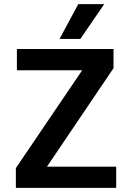

<svg xmlns="http://www.w3.org/2000/svg" viewBox="-20 -912 641 932"><path d="M544 0H57V-96L379 -571H62V-674H531V-581L208 -103H544ZM370 -723H269L360 -892H486Z"/></svg>

Font: Hind Madurai SemiBold
Style: Regular
Weight: 600
Designer: Jyotish Sonowal
Foundry: Indian Type Foundry
Version: Version 1.001;PS 1.0;hotconv 1.0.86;makeotf.lib2.5.63406; tt